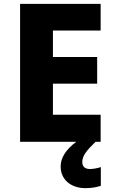

<svg xmlns="http://www.w3.org/2000/svg" viewBox="-20 -785 595 994"><path d="M406 54C406 21 430 -8 475 -51H501V-191H254V-352H483V-490H254V-627H501V-765H84V-51H375C321 -11 294 32 294 77C294 144 346 189 422 189C456 189 480 184 502 177V80C488 85 464 90 445 90C422 90 406 79 406 54Z"/></svg>

Font: Noto Sans Tamil UI ExtraBold
Style: Regular
Weight: 800
Designer: Jelle Bosma - Monotype Design Team
Foundry: Monotype Imaging Inc.
Version: Version 2.004